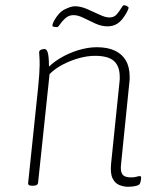

<svg xmlns="http://www.w3.org/2000/svg" viewBox="-20 -710 597 736"><path d="M471 6Q455 6 438 -0.5Q421 -7 411.5 -26.5Q402 -46 406 -84L438 -395Q439 -400 439 -405.5Q439 -411 439 -415Q439 -456 417 -476Q395 -496 344 -496Q315 -496 282.5 -487Q250 -478 220.5 -462.5Q191 -447 170 -426L126 -10Q125 2 107 2H103Q94 2 90.5 -1Q87 -4 88 -10L126 -373Q129 -402 130.5 -425.5Q132 -449 132 -461Q132 -482 131 -494Q130 -506 130 -509Q130 -513 132 -515.5Q134 -518 137.5 -519.5Q141 -521 144 -521.5Q147 -522 150 -522Q161 -522 164.5 -502.5Q168 -483 168 -447Q168 -440 167 -435Q166 -430 164 -425L153 -439Q176 -466 209 -486Q242 -506 279.5 -517.5Q317 -529 351 -529Q392 -529 420 -516Q448 -503 462.5 -478Q477 -453 477 -416Q477 -411 477 -405.5Q477 -400 476 -395L444 -80Q441 -54 449 -42Q457 -30 482 -30Q496 -30 503.5 -32.5Q511 -35 516 -35Q519 -35 520 -33Q521 -31 521 -28Q521 -24 520 -18.5Q519 -13 517.5 -9Q516 -5 514 -3Q511 0 503.5 2Q496 4 487 5Q478 6 471 6ZM199 -606Q194 -606 187.5 -607Q181 -608 181 -612Q181 -615 182.5 -619.5Q184 -624 186 -628Q204 -662 228 -674Q252 -686 267 -686Q289 -686 313.5 -675.5Q338 -665 361 -654Q384 -643 399 -643Q417 -643 427.5 -655Q438 -667 444.5 -678.5Q451 -690 455 -690Q461 -690 467 -686.5Q473 -683 473 -680Q473 -678 469.5 -670Q466 -662 459 -651Q446 -630 430 -619.5Q414 -609 392 -609Q369 -609 345 -620Q321 -631 300 -641.5Q279 -652 262 -652Q244 -652 231 -640.5Q218 -629 210.5 -617.5Q203 -606 199 -606Z"/></svg>

Font: Asap Thin
Style: Italic
Weight: 250
Italic angle: -6°
Designer: Pablo Cosgaya
Foundry: Omnibus-Type
Version: Version 3.001